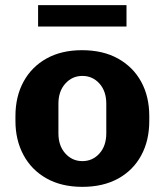

<svg xmlns="http://www.w3.org/2000/svg" viewBox="-20 -716 640 746"><path d="M300 10Q219 10 160.8 -22.8Q102.5 -55.5 71.2 -113.8Q40 -172 40 -246V-265Q40 -341 71.5 -398.8Q103 -456.5 161 -488.8Q219 -521 298.5 -521Q380.5 -521 439 -488.2Q497.5 -455.5 528.8 -398Q560 -340.5 560 -265V-246Q560 -169.5 528.5 -111.8Q497 -54 438.8 -22Q380.5 10 300 10ZM300 -90Q340 -90 366.5 -119.8Q393 -149.5 393 -198V-313Q393 -361.5 366.5 -391.2Q340 -421 300 -421Q260.5 -421 233.8 -391.2Q207 -361.5 207 -313V-198Q207 -149.5 233.8 -119.8Q260.5 -90 300 -90ZM128 -613V-696H471.5V-613Z"/></svg>

Font: Chivo Mono Medium
Style: Regular
Weight: 500
Monospace: yes
Designer: Hector Gatti
Foundry: Omnibus-Type
Version: Version 1.008